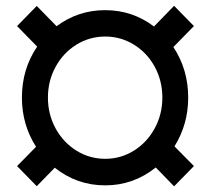

<svg xmlns="http://www.w3.org/2000/svg" viewBox="-20 -638 732 671"><path d="M657.7 -57.6 588.4 13.2 524.4 -52.7Q446.3 9.8 347.7 9.8Q249 9.8 171.4 -51.8L108.4 12.7L39.6 -57.6L106 -125Q56.6 -202.1 56.6 -296.9Q56.6 -397 109.9 -475.1L39.6 -546.9L108.4 -617.2L177.7 -546.4Q252.9 -602.5 347.7 -602.5Q442.9 -602.5 518.1 -545.4L588.4 -617.7L657.7 -546.9L585.9 -473.6Q637.7 -395.5 637.7 -296.9Q637.7 -203.6 589.8 -126.5ZM347.7 -83Q402.3 -83 448 -111.6Q493.7 -140.1 520.5 -189.2Q547.4 -238.3 547.4 -296.9Q547.4 -355.5 520.8 -404.5Q494.1 -453.6 448.2 -481.9Q402.3 -510.3 347.7 -510.3Q293 -510.3 247.1 -481.9Q201.2 -453.6 174.3 -404.5Q147.5 -355.5 147.5 -296.9Q147.5 -238.3 174.3 -189.2Q201.2 -140.1 247.1 -111.6Q293 -83 347.7 -83Z"/></svg>

Font: Mardoto
Style: Bold
Weight: 700
Designer: Christian Robertson, Vahan Hovhannisyan
Foundry: Google
Version: Version 1.000